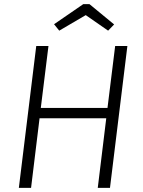

<svg xmlns="http://www.w3.org/2000/svg" viewBox="-20 -907 692 927"><path d="M452 0 493 -336H171L130 0H71L155 -685H214L177 -386H499L536 -685H595L511 0ZM266 -759 241 -790 382 -887H412L531 -789L502 -759L394 -834Z"/></svg>

Font: Glekhifnjqigglhiwekvrgaqftz
Style: Regular
Weight: 300
Italic angle: -8°
Designer: Carrois Corporate & Edenspiekermann
Foundry: Carrois Corporate GbR & Edenspiekermann AG
Version: Version 2.001